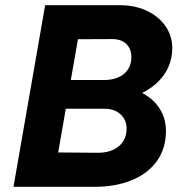

<svg xmlns="http://www.w3.org/2000/svg" viewBox="-20 -720 710 740"><path d="M154 -700H441.2Q501.2 -700 547.4 -677.7Q593.6 -655.4 618.8 -617.7Q644 -580 644 -534.8Q644 -494.2 627.8 -459Q611.6 -423.8 580.1 -396.3Q548.6 -368.8 503.6 -350.6L505.2 -372Q560 -350.4 589.8 -309.5Q619.6 -268.6 619.6 -215.4Q619.6 -147.2 584.3 -98.7Q549 -50.2 486.9 -25.1Q424.8 0 345.2 0H32ZM468 -224.4Q468 -257.6 444.8 -279.2Q421.6 -300.8 383.6 -300.8H167L186 -411.6H382.4Q412.2 -411.6 436 -422Q459.8 -432.4 473.1 -452.3Q486.4 -472.2 486.4 -500Q486.4 -530.8 467.1 -550.1Q447.8 -569.4 411.8 -569.4L280.4 -568.8L204.2 -132.4L358 -131.2Q391.6 -131.2 416.4 -142.7Q441.2 -154.2 454.6 -175.2Q468 -196.2 468 -224.4Z"/></svg>

Font: Fixel Italic Variable Display Thin
Style: Italic
Weight: 100
Italic angle: -10°
Designer: AlfaBravo + MacPaw
Foundry: Kyrylo Tkachov, Marchela Mozhyna, Serhii Makarenko, Maria Weinstein, Zakhar Kryvoshyya
Version: Version 1.210;Glyphs 3.2 (3217)